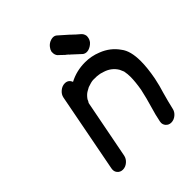

<svg xmlns="http://www.w3.org/2000/svg" viewBox="-214 -899 1033 1033"><g transform="rotate(-45 303.0 -382.5)"><path d="M488 5Q469 5 457 -9Q448 -20 448 -33Q448 -38 449 -43Q457 -84 471.5 -132Q486 -180 498 -235Q507 -288 507 -325Q507 -348 503 -365V-368Q496 -386 493 -391L492 -393Q469 -431 425 -445Q401 -453 393 -453Q389 -455 352 -455Q337 -454 309 -444Q292 -435 289 -433Q273 -424 258 -403Q254 -392 248 -384L183 -49Q179 -29 162 -14.5Q145 0 125 0Q105 0 93 -15Q85 -25 85 -39Q85 -44 86 -49L173 -501Q177 -521 194.5 -535.5Q212 -550 232 -550Q259 -550 269 -524Q324 -553 389 -553Q437 -553 481 -535Q541 -512 576 -461Q606 -423 606 -345Q606 -294 593 -225Q583 -177 571 -140Q556 -87 546 -43Q542 -23 525 -9Q508 5 488 5ZM339 -659Q329 -669 318 -679Q304 -689 302 -708V-721Q305 -734 314 -745Q327 -762 348 -768Q356 -770 362 -770Q374 -770 383 -763Q410 -740 435 -717L439 -713L452 -701Q455 -699 457 -696Q468 -686 479 -677Q493 -666 496 -648V-643Q496 -639 495 -635Q493 -622 484 -610Q470 -594 449 -587Q442 -585 435 -585Q423 -585 413 -592Q388 -615 362 -639Q360 -640 358 -642Q358 -643 357 -644Q350 -649 344 -655H343Z"/></g></svg>

Font: Bad Comic
Style: Italic
Weight: 400
Italic angle: -11°
Designer: GGBotNet
Foundry: GGBotNet
Version: 0.95